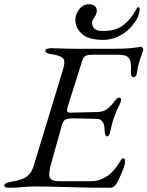

<svg xmlns="http://www.w3.org/2000/svg" viewBox="-52 -880 695 905"><path d="M-8 5Q-20 5 -26 2.5Q-32 0 -32 -6Q-32 -18 4 -24Q54 -32 75.5 -48.5Q97 -65 107 -99L244 -549Q258 -592 245 -605.5Q232 -619 188 -625Q173 -627 167.5 -631Q162 -635 162 -642Q162 -648 171.5 -650.5Q181 -653 193 -653Q201 -653 221.5 -652Q242 -651 267.5 -650.5Q293 -650 314 -650H475Q530 -650 558.5 -652.5Q587 -655 598.5 -657.5Q610 -660 612 -660Q616 -660 619.5 -655.5Q623 -651 623 -647Q623 -641 617 -625.5Q611 -610 604 -587Q597 -564 593 -535Q592 -525 586.5 -520.5Q581 -516 576 -516Q571 -516 567.5 -523Q564 -530 565 -541Q568 -587 557 -604.5Q546 -622 506 -622H384Q360 -622 350 -615.5Q340 -609 335 -592L268 -380Q262 -362 265 -355Q268 -348 284 -349L408 -352Q434 -353 449.5 -363.5Q465 -374 477 -389Q484 -397 492.5 -408.5Q501 -420 510 -420Q518 -420 518.5 -411.5Q519 -403 514 -392Q505 -375 498.5 -360Q492 -345 487 -331Q481 -315 476.5 -297.5Q472 -280 467 -258Q466 -251 462.5 -244Q459 -237 454 -237Q446 -237 443.5 -248Q441 -259 441 -264Q441 -295 430.5 -307.5Q420 -320 403 -320L288 -322Q271 -322 258.5 -317.5Q246 -313 240 -291L189 -109Q175 -58 183.5 -42Q192 -26 223 -26H378Q403 -26 422.5 -34Q442 -42 458 -53Q473 -64 486 -79.5Q499 -95 512 -116Q516 -122 520 -128Q524 -134 530 -134Q535 -134 536 -127Q537 -120 537 -114Q537 -105 530 -86Q523 -67 514 -47.5Q505 -28 498 -16Q492 -6 484.5 -0.5Q477 5 465 5Q424 5 384.5 4.5Q345 4 308 3Q271 2 237 1Q203 0 171.5 -0.5Q140 -1 112 -1Q88 -1 70 0.5Q52 2 34.5 3.5Q17 5 -8 5ZM434 -692Q365 -692 334 -720.5Q303 -749 303 -786Q303 -811 321 -835.5Q339 -860 367 -860Q384 -860 394 -852Q404 -844 404 -831Q404 -817 398.5 -807.5Q393 -798 387.5 -790Q382 -782 382 -771Q382 -757 392.5 -745.5Q403 -734 434 -734Q496 -734 532 -763.5Q568 -793 590 -836Q593 -842 595 -844Q597 -846 601 -846Q606 -846 606 -836Q606 -815 592.5 -790Q579 -765 555.5 -742.5Q532 -720 501 -706Q470 -692 434 -692Z"/></svg>

Font: EB Garamond
Style: Italic
Weight: 400
Italic angle: -17.2°
Designer: Georg Duffner and Octavio Pardo
Foundry: Georg Duffner
Version: Version 1.001